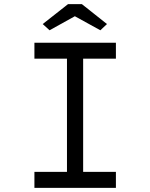

<svg xmlns="http://www.w3.org/2000/svg" viewBox="-20 -906 725 926"><path d="M146 0V-77H303V-623H146V-700H539V-623H381V-77H539V0ZM219 -760 186 -790 308 -886H375L496 -790L464 -760L326 -836H356Z"/></svg>

Font: Lexend Mega Light
Style: Regular
Weight: 300
Version: Version 1.007